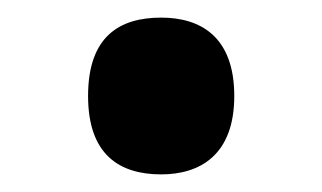

<svg xmlns="http://www.w3.org/2000/svg" viewBox="-20 -189 366 218"><path d="M163 9C207 9 246 -13 246 -80C246 -148 207 -169 163 -169C116 -169 80 -148 80 -80C80 -13 116 9 163 9Z"/></svg>

Font: Noto Serif Display Black
Style: Regular
Weight: 900
Designer: Monotype Design Team
Foundry: Monotype Imaging Inc.
Version: Version 2.009